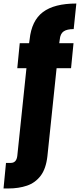

<svg xmlns="http://www.w3.org/2000/svg" viewBox="-83 -803 453 1089"><path d="M29 -558H82L85 -579Q96 -686 160.5 -734.5Q225 -783 350 -783L335 -638Q297 -638 278 -625Q259 -612 256 -579L253 -558H334L320 -416H238L186 82Q178 154 147.5 194Q117 234 70 250Q23 266 -36 266H-63L-49 121H-22Q10 121 15 82L67 -416H15Z"/></svg>

Font: Poppins
Style: Bold
Weight: 700
Designer: Ninad Kale (Devanagari), Jonny Pinhorn (Latin)
Version: Version 5.002